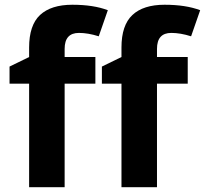

<svg xmlns="http://www.w3.org/2000/svg" viewBox="-20 -785 859 805"><path d="M311 -647Q251 -647 251 -580.1V-545.9H379.9V-434.1H251V0H102.1V-434.1H20V-505.9L102.1 -545.9V-585.9Q102.1 -679.2 147.9 -722.2Q194.3 -765.1 283.2 -765.1Q372.1 -765.1 432.1 -742.2L394 -632.8Q349.1 -647 311 -647ZM698.2 -647Q638.2 -647 638.2 -580.1V-545.9H767.1V-434.1H638.2V0H489.3V-434.1H407.2V-505.9L489.3 -545.9V-585.9Q489.3 -679.2 535.2 -722.2Q581.1 -765.1 669.9 -765.1Q758.8 -765.1 819.3 -742.2L781.2 -632.8Q736.3 -647 698.2 -647Z"/></svg>

Font: OpenSans-Bold
Style: Bold
Weight: 700
Foundry: Ascender Corporation
Version: Version 1.10